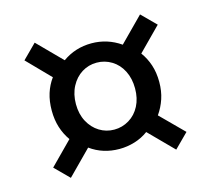

<svg xmlns="http://www.w3.org/2000/svg" viewBox="-79 -675 759 690"><g transform="rotate(-15 300.0 -329.5)"><path d="M104 -78 52 -130 135 -214Q118 -238 109 -266.5Q100 -295 100 -329Q100 -364 109 -392.5Q118 -421 135 -444L52 -529L104 -581L192 -492Q240 -526 300 -526Q359 -526 408 -492L496 -581L548 -529L464 -444Q481 -421 490.5 -392.5Q500 -364 500 -329Q500 -295 490.5 -266.5Q481 -238 464 -214L548 -130L496 -78L408 -167Q385 -150 357 -141.5Q329 -133 300 -133Q239 -133 192 -167ZM300 -205Q330 -205 355.5 -220.5Q381 -236 395.5 -264Q410 -292 410 -329Q410 -366 395.5 -394.5Q381 -423 355.5 -438.5Q330 -454 300 -454Q270 -454 245 -438.5Q220 -423 205 -394.5Q190 -366 190 -329Q190 -292 205 -264Q220 -236 245 -220.5Q270 -205 300 -205Z"/></g></svg>

Font: Source Code Pro ExtraLight Medium
Style: Regular
Weight: 500
Monospace: yes
Version: Version 1.018;hotconv 1.0.116;makeotfexe 2.5.65601